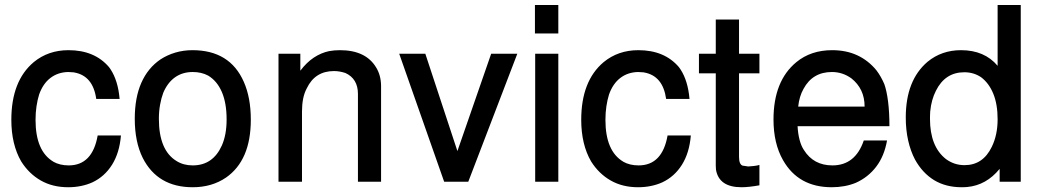

<svg xmlns="http://www.w3.org/2000/svg" viewBox="-20 -744 4262 786"><path d="M374 -338.9Q360.8 -433.6 284.2 -447.3H285.2Q284.2 -447.3 283.4 -447.5Q282.7 -447.8 282.2 -447.8L258.8 -449.2Q216.8 -448.2 186.3 -424.8Q155.8 -401.4 140.1 -356.9Q133.3 -335 129.4 -308.8Q125.5 -282.7 125.5 -253.4Q125.5 -125 198.7 -82H198.2Q225.1 -66.9 261.2 -66.9Q358.4 -66.9 379.9 -189.5H475.1Q469.2 -118.2 438.7 -69.6Q408.2 -21 358.4 2.4Q336.9 12.2 312 17.3Q287.1 22.5 259.3 22.5Q195.3 22.5 147 -5.1Q98.6 -32.7 66.9 -83Q46.9 -117.2 36.6 -160.2Q26.4 -203.1 26.4 -253.4Q26.4 -412.6 118.2 -489.7Q177.7 -538.6 260.3 -538.6Q367.2 -538.6 426.3 -469.2L433.1 -459.5Q447.8 -437 457 -407.2Q466.3 -377.4 469.7 -338.9Z M768.1 -538.6Q920.9 -538.6 978 -409.2Q1006.8 -344.2 1006.8 -253.9Q1006.8 -87.9 905.3 -17.1Q847.2 22.5 769 22.5Q625.5 22.5 564.5 -97.2Q531.7 -163.1 531.7 -257.8Q531.7 -344.2 558.6 -405Q585.4 -465.8 637.2 -501Q665 -519 698 -528.8Q731 -538.6 768.1 -538.6ZM769 -449.2Q727.1 -449.2 696.5 -427.5Q666 -405.8 648.4 -364.3Q640.1 -342.3 635.3 -315.2Q630.4 -288.1 630.4 -257.8Q630.4 -128.4 703.1 -84.5Q731.4 -66.9 769 -66.9Q851.6 -66.9 888.2 -148.4Q907.7 -192.4 907.7 -254.9Q907.7 -322.3 888.2 -367.4Q868.7 -412.6 832 -434.6Q804.7 -449.2 769 -449.2Z M1120.1 -523.9H1209.5V-454.6Q1234.9 -488.3 1264.6 -508.1Q1294.4 -527.8 1327.1 -534.7Q1348.1 -538.6 1371.6 -538.6Q1477.1 -538.6 1519.5 -468.3Q1539.6 -436 1540 -392.6V0H1445.3V-359.9Q1445.3 -391.1 1432.1 -412.6Q1418.9 -434.1 1393.6 -445.3Q1383.3 -448.7 1371.6 -450.9Q1359.9 -453.1 1347.2 -453.1Q1269.5 -453.1 1235.8 -382.3Q1225.6 -363.3 1220.9 -339.6Q1216.3 -315.9 1216.3 -288.1V0H1120.1Z M1897 0H1798.3L1614.3 -523.9H1721.2L1852.5 -125.5L1990.7 -523.9H2097.7Z M2265.6 -523.9V0H2170.9V-523.9ZM2265.6 -723.6V-606.9H2169.9V-723.6Z M2707 -338.9Q2693.8 -433.6 2617.2 -447.3H2618.2Q2617.2 -447.3 2616.5 -447.5Q2615.7 -447.8 2615.2 -447.8L2591.8 -449.2Q2549.8 -448.2 2519.3 -424.8Q2488.8 -401.4 2473.1 -356.9Q2466.3 -335 2462.4 -308.8Q2458.5 -282.7 2458.5 -253.4Q2458.5 -125 2531.7 -82H2531.2Q2558.1 -66.9 2594.2 -66.9Q2691.4 -66.9 2712.9 -189.5H2808.1Q2802.2 -118.2 2771.7 -69.6Q2741.2 -21 2691.4 2.4Q2669.9 12.2 2645 17.3Q2620.1 22.5 2592.3 22.5Q2528.3 22.5 2480 -5.1Q2431.6 -32.7 2399.9 -83Q2379.9 -117.2 2369.6 -160.2Q2359.4 -203.1 2359.4 -253.4Q2359.4 -412.6 2451.2 -489.7Q2510.7 -538.6 2593.3 -538.6Q2700.2 -538.6 2759.3 -469.2L2766.1 -459.5Q2780.8 -437 2790 -407.2Q2799.3 -377.4 2802.7 -338.9Z M3088.9 -523.9V-443.8H3005.4V-101.6Q3005.4 -69.8 3021.5 -65.4L3020.5 -65.9L3043 -62.5Q3053.7 -63 3066.4 -64.5Q3079.1 -65.9 3088.9 -68.8V14.6Q3066.9 18.6 3048.6 20.5Q3030.3 22.5 3015.6 22.5Q2923.8 22.5 2911.1 -48.8L2910.2 -65.4V-443.8H2841.3V-523.9H2910.2V-664.1H3005.4V-523.9Z M3245.1 -227.5Q3246.6 -197.3 3253.2 -171.9Q3259.8 -146.5 3271 -129.9Q3310.5 -66.9 3387.7 -66.9Q3481.4 -66.9 3516.1 -168.9H3611.3Q3600.1 -105 3566.9 -61.5Q3533.7 -18.1 3483.4 4.4Q3439 22.5 3384.8 22.5Q3248.5 22.5 3185.5 -88.4Q3146.5 -156.7 3146.5 -254.9Q3146.5 -412.6 3240.2 -489.7Q3299.8 -538.6 3386.7 -538.6Q3444.3 -538.6 3489.5 -517.6Q3534.7 -496.6 3567.9 -456.1Q3577.6 -443.4 3585.7 -429Q3593.8 -414.6 3600.1 -399.9Q3609.9 -372.6 3615.5 -328.6Q3621.1 -284.7 3621.1 -227.5ZM3519 -300.8Q3519 -302.2 3519.3 -304Q3519.5 -305.7 3519.5 -306.6V-307.6H3525.9ZM3519.5 -307.6Q3519.5 -344.2 3505.9 -373Q3492.2 -401.9 3465.8 -422.9Q3429.7 -449.2 3385.7 -449.2Q3306.6 -449.2 3269.5 -380.4Q3252 -349.6 3247.6 -307.6Z M4158.7 -723.6V0H4072.3V-52.7Q4017.6 14.2 3939.9 21.5Q3934.6 22 3929 22.2Q3923.3 22.5 3917 22.5Q3852.1 22.5 3804.4 -6.3Q3756.8 -35.2 3726.1 -90.3Q3707.5 -125.5 3697.8 -168.9Q3688 -212.4 3688 -263.2Q3688 -415.5 3777.3 -491.2Q3835 -538.6 3914.1 -538.6Q4010.3 -538.6 4064 -474.6V-723.6ZM3927.7 -448.2Q3849.1 -448.2 3811.5 -372.6Q3802.2 -354.5 3796.4 -333.7Q3790.5 -313 3788.1 -288.1V-288.6Q3787.6 -281.2 3787.4 -273.7Q3787.1 -266.1 3787.1 -257.8Q3787.1 -144 3852.5 -92.8Q3869.1 -80.6 3888.2 -74.2Q3907.2 -67.9 3928.7 -67.9Q4003.9 -67.9 4040 -142.6Q4064 -191.4 4064 -255.9Q4064 -316.9 4046.4 -360.1Q4028.8 -403.3 3996.6 -427.7Q3966.3 -448.2 3927.7 -448.2Z"/></svg>

Font: SolaimanLipi
Style: Bold
Weight: 700
Designer: Solaiman Karim
Foundry: Al Mamun Sumon
Version: Version 2.000